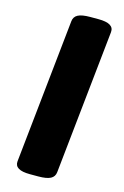

<svg xmlns="http://www.w3.org/2000/svg" viewBox="-110 -754 523 807"><g transform="rotate(15 151.0 -350.0)"><path d="M105 2Q37 2 41 -37L107 -664Q109 -684 126 -693Q143 -702 179 -702H215Q284 -702 280 -663L214 -36Q212 -16 195 -7Q178 2 141 2Z"/></g></svg>

Font: Asap Semi Expanded Semi Expanded ExtraBold
Style: Italic
Weight: 800
Width: 6
Italic angle: -6°
Designer: Pablo Cosgaya
Foundry: Omnibus-Type
Version: Version 3.001; ttfautohint (v1.8.4.7-5d5b)